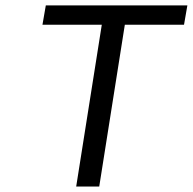

<svg xmlns="http://www.w3.org/2000/svg" viewBox="-20 -680 703 700"><path d="M257.8 0 351.1 -589.8H134.8L147 -660.2H663.1L650.9 -589.8H435.1L341.8 0Z"/></svg>

Font: Office Code Pro D Italic
Style: Regular
Weight: 400
Italic angle: -9°
Designer: Nathan Rutzky & Paul D. Hunt
Foundry: Adobe Systems Incorporated
Version: Version 1.004;PS 001.004;hotconv 1.0.70;makeotf.lib2.5.58329